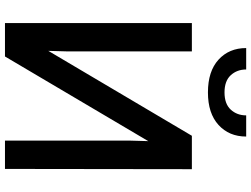

<svg xmlns="http://www.w3.org/2000/svg" viewBox="-136 -850 986 753"><g transform="rotate(90 356.5 -473.0)"><path d="M643 -733 642 0H531V-492L533 -562L201 0H70V-733H181V-241L179 -170L512 -733ZM342 -796Q259 -796 213.5 -837.5Q168 -879 168 -946H252Q252 -910 274.5 -885.5Q297 -861 342 -861Q387 -861 409.5 -885.5Q432 -910 432 -946H515Q515 -879 469.5 -837.5Q424 -796 342 -796Z"/></g></svg>

Font: Kreadon Light
Style: Bold
Weight: 600
Designer: Reiya WATANABE
Foundry: StudioGnu
Version: Version 1.003; ttfautohint (v1.8.4.7-5d5b);gftools[0.9.32]